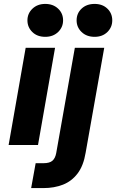

<svg xmlns="http://www.w3.org/2000/svg" viewBox="-20 -740 593 980"><path d="M24 0 111 -496H261L174 0ZM211 -552Q170 -552 145 -576.5Q120 -601 120 -636Q120 -671 145.5 -695.5Q171 -720 211 -720Q251 -720 276.5 -696Q302 -672 302 -636Q302 -601 276.5 -576.5Q251 -552 211 -552ZM139 220 162 93H202Q233 93 247.5 80.5Q262 68 267 41L362 -496H512L417 40Q406 106 376 145.5Q346 185 301.5 202.5Q257 220 202 220ZM463 -552Q422 -552 396.5 -576.5Q371 -601 371 -636Q371 -672 396.5 -696Q422 -720 463 -720Q503 -720 528 -696Q553 -672 553 -636Q553 -601 528 -576.5Q503 -552 463 -552Z"/></svg>

Font: DM Sans 24pt Black
Style: Italic
Weight: 900
Italic angle: -10°
Designer: Colophon Foundry, Jonny Pinhorn
Foundry: Colophon Foundry
Version: Version 4.004;gftools[0.9.30]